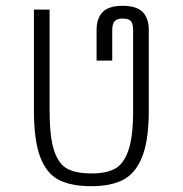

<svg xmlns="http://www.w3.org/2000/svg" viewBox="-20 -667 630 662"><path d="M97 -286V-634H151V-286Q151 -195 166.5 -148Q182 -101 212.5 -85Q243 -69 295 -69Q346 -69 376 -85Q406 -101 422.5 -148Q439 -195 439 -286V-563Q439 -585 431.5 -594Q424 -603 403 -603Q383 -603 375 -593.5Q367 -584 367 -563V-458H313V-563Q313 -604 334 -625.5Q355 -647 403 -647Q451 -647 472 -625.5Q493 -604 493 -563V-286Q493 -184 470.5 -127Q448 -70 405.5 -47.5Q363 -25 295 -25Q225 -25 182.5 -47Q140 -69 118.5 -126Q97 -183 97 -286Z"/></svg>

Font: Biryani ExtraLight
Style: Regular
Weight: 275
Designer: Dan Reynolds and Mathieu Reguer
Foundry: Dan Reynolds and Mathieu Reguer
Version: Version 1.004; ttfautohint (v1.1) -l 5 -r 5 -G 72 -x 0 -D la